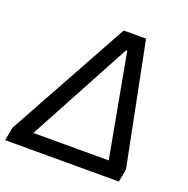

<svg xmlns="http://www.w3.org/2000/svg" viewBox="-139 -818 915 936"><g transform="rotate(20 318.0 -350.0)"><path d="M-2 -68 346 -700H462L588 -68L576 0H-14ZM494 -80 396 -613H390L103 -80Z"/></g></svg>

Font: Chakra Petch Medium
Style: Italic
Weight: 500
Italic angle: -10°
Designer: Katatrad Aksorn Co.,Ltd.
Foundry: Cadson Demak Co.,Ltd.
Version: Version 1.000; ttfautohint (v1.6)